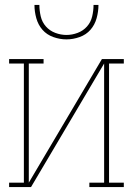

<svg xmlns="http://www.w3.org/2000/svg" viewBox="-20 -760 540 780"><path d="M17 0V-18H77V-502H17V-520H157V-502H97V-18L394 -520H483V-502H423V-18H483V0H343V-18H403V-502L106 0ZM250 -600Q223 -600 196.5 -609.5Q170 -619 152.5 -639Q135 -659 127.5 -686Q120 -713 120 -740H140Q140 -717 145.5 -693.5Q151 -670 166.5 -652.5Q182 -635 204.5 -626.5Q227 -618 250 -618Q273 -618 295.5 -626.5Q318 -635 333.5 -652.5Q349 -670 354.5 -693.5Q360 -717 360 -740H380Q380 -713 372.5 -686Q365 -659 347.5 -639Q330 -619 303.5 -609.5Q277 -600 250 -600Z"/></svg>

Font: Iosevka Curly Slab Thin
Style: Regular
Weight: 100
Monospace: yes
Designer: Belleve Invis
Foundry: Belleve Invis
Version: Version 22.1.2; ttfautohint (v1.8.4)